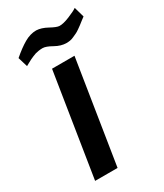

<svg xmlns="http://www.w3.org/2000/svg" viewBox="-182 -788 732 859"><g transform="rotate(-30 184.5 -358.0)"><path d="M24 -647Q61 -679 92 -697Q123 -715 154 -715Q180 -714 210 -697.5Q240 -681 254 -680Q274 -679 308 -693Q342 -707 354 -716L369 -663Q367 -662 353 -651Q339 -640 335 -637Q331 -634 319 -625.5Q307 -617 300 -614Q293 -611 282.5 -606Q272 -601 262.5 -599.5Q253 -598 244 -598Q216 -598 186 -615Q156 -632 139 -632Q129 -632 119 -630.5Q109 -629 102 -627Q95 -625 85 -620.5Q75 -616 70.5 -614Q66 -612 54.5 -605.5Q43 -599 39 -597ZM46 0 130 -531H246L162 0Z"/></g></svg>

Font: Exo
Style: DemiBoldItalic
Weight: 600
Designer: Natanael Gama
Version: Version 1